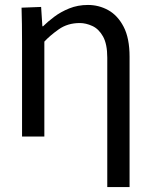

<svg xmlns="http://www.w3.org/2000/svg" viewBox="-20 -551 612 775"><path d="M69 -376Q69 -418 68.5 -453Q68 -488 67 -520L146 -523L151 -445H154Q172 -463 198.5 -483Q225 -503 259.5 -517Q294 -531 335 -531Q379 -531 417 -510Q455 -489 479 -443Q503 -397 503 -322V204H413V-318Q413 -373 396 -403.5Q379 -434 353 -446Q327 -458 302 -458Q253 -458 217 -432.5Q181 -407 159 -383V0H69Z"/></svg>

Font: Murecho
Style: Regular
Weight: 400
Designer: Neil Summerour
Foundry: Positype
Version: Version 1.010; ttfautohint (v1.8.3)